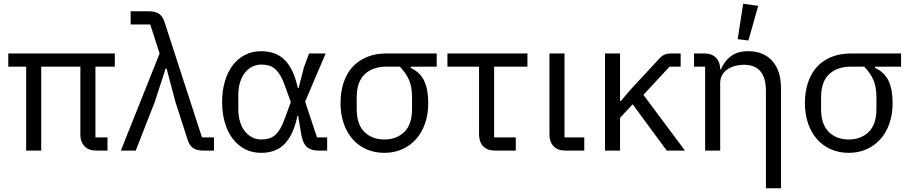

<svg xmlns="http://www.w3.org/2000/svg" viewBox="-20 -800 4832 1020"><path d="M487 -70H551V0H492Q450 0 428.5 -23.5Q407 -47 407 -82V-446H199V0H119V-446H24V-516H590V-446H487Z M778 -670H674V-740H769Q807 -740 826 -726Q845 -712 854 -683L1053 -70H1117V0H1062Q1024 0 1005 -14Q986 -28 977 -57L912 -258L865 -436H860L802 -258L701 0H622L828 -516Z M1718 0H1673Q1632 0 1610.5 -19Q1589 -38 1581 -83L1564 -184H1560Q1540 -87 1494 -37.5Q1448 12 1367 12Q1320 12 1282 -7.5Q1244 -27 1217 -62Q1190 -97 1175 -147Q1160 -197 1160 -258Q1160 -319 1175 -369Q1190 -419 1217 -454Q1244 -489 1282 -508.5Q1320 -528 1367 -528Q1447 -528 1494 -480Q1541 -432 1562 -332H1566L1595 -443L1622 -516H1710L1601 -260L1664 -70H1718ZM1367 -59Q1389 -59 1407.5 -64Q1426 -69 1441 -82Q1456 -95 1469 -117Q1482 -139 1494 -173L1525 -258L1494 -343Q1482 -377 1469 -399Q1456 -421 1441 -434Q1426 -447 1407.5 -452Q1389 -457 1367 -457Q1343 -457 1321.5 -446.5Q1300 -436 1283 -416Q1266 -396 1256 -365Q1246 -334 1246 -294V-222Q1246 -181 1256 -150.5Q1266 -120 1283 -100Q1300 -80 1321.5 -69.5Q1343 -59 1367 -59Z M2162 -446V-439Q2212 -416 2233.5 -370.5Q2255 -325 2255 -252Q2255 -193 2238 -144Q2221 -95 2190 -60.5Q2159 -26 2116.5 -7Q2074 12 2022 12Q1970 12 1927 -7Q1884 -26 1853.5 -60.5Q1823 -95 1806 -144Q1789 -193 1789 -252Q1789 -311 1805 -360Q1821 -409 1852 -443.5Q1883 -478 1929 -497Q1975 -516 2034 -516H2300V-446ZM2034 -446Q1960 -446 1917.5 -405.5Q1875 -365 1875 -283V-221Q1875 -139 1916 -99Q1957 -59 2022 -59Q2087 -59 2128 -99Q2169 -139 2169 -221V-283Q2169 -338 2153 -375Q2137 -412 2104 -446Z M2610 0Q2568 0 2546.5 -23.5Q2525 -47 2525 -85V-446H2357V-516H2782V-446H2605V-70H2720V0Z M3084 0H2984Q2942 0 2920.5 -23.5Q2899 -47 2899 -85V-516H2979V-70H3084Z M3341 -246 3274 -174V0H3194V-516H3274V-263H3278L3328 -322L3481 -487Q3496 -504 3511 -510Q3526 -516 3547 -516H3596V-446H3537L3398 -296L3619 0H3522Z M3726 0V-446H3667V-516H3721Q3763 -516 3784.5 -492.5Q3806 -469 3806 -432H3810Q3829 -476 3863.5 -502Q3898 -528 3956 -528Q4036 -528 4082.5 -476.5Q4129 -425 4129 -331V200H4049V-317Q4049 -456 3932 -456Q3908 -456 3885.5 -450Q3863 -444 3845 -432Q3827 -420 3816.5 -401.5Q3806 -383 3806 -358V0ZM3956 -585 3899 -592 3928 -780 4008 -769Z M4629 -446V-439Q4679 -416 4700.5 -370.5Q4722 -325 4722 -252Q4722 -193 4705 -144Q4688 -95 4657 -60.5Q4626 -26 4583.5 -7Q4541 12 4489 12Q4437 12 4394 -7Q4351 -26 4320.5 -60.5Q4290 -95 4273 -144Q4256 -193 4256 -252Q4256 -311 4272 -360Q4288 -409 4319 -443.5Q4350 -478 4396 -497Q4442 -516 4501 -516H4767V-446ZM4501 -446Q4427 -446 4384.5 -405.5Q4342 -365 4342 -283V-221Q4342 -139 4383 -99Q4424 -59 4489 -59Q4554 -59 4595 -99Q4636 -139 4636 -221V-283Q4636 -338 4620 -375Q4604 -412 4571 -446Z"/></svg>

Font: IBM Plex Sans
Style: Regular
Weight: 400
Designer: Mike Abbink, Paul van der Laan, Pieter van Rosmalen
Foundry: Bold Monday
Version: Version 3.005